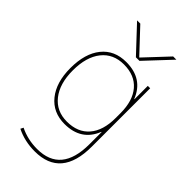

<svg xmlns="http://www.w3.org/2000/svg" viewBox="-294 -830 1140 1140"><g transform="rotate(45 276.0 -260.0)"><path d="M131 -750H158L295 -604H297L434 -750H461L311 -590H281ZM71 -270Q71 -159 122 -94.5Q173 -30 261 -30Q352 -30 401.5 -87.5Q451 -145 451 -250V-290Q451 -395 401.5 -452.5Q352 -510 261 -510Q172 -510 121.5 -446.5Q71 -383 71 -270ZM51 -270Q51 -392 106.5 -461Q162 -530 261 -530Q401 -530 449 -408H451V-520H471V-30Q471 230 251 230Q166 230 96 195L105 177Q172 210 251 210Q451 210 451 -30V-132H449Q401 -10 261 -10Q164 -10 107.5 -80Q51 -150 51 -270Z"/></g></svg>

Font: Mplus 1p Thin
Style: Regular
Weight: 250
Version: Version 1.061